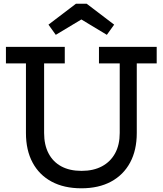

<svg xmlns="http://www.w3.org/2000/svg" viewBox="-20 -1005 878 1036"><path d="M514 -752H825.5V-663H718V-287.5Q718 -194.5 682 -127.8Q646 -61 579.2 -25Q512.5 11 419 11Q325.5 11 258.5 -25Q191.5 -61 155.8 -127.8Q120 -194.5 120 -287.5V-663H12V-752H329.5V-663H218V-287.5Q218 -223.5 241.8 -177.8Q265.5 -132 310.5 -107.5Q355.5 -83 420 -83Q484.5 -83 530.5 -107.8Q576.5 -132.5 601.2 -178Q626 -223.5 626 -287.5V-663H514ZM447.5 -985 596 -872 556.5 -817 419 -900 281 -817 241.5 -872 390 -985Z"/></svg>

Font: Hepta Slab Medium
Style: Regular
Weight: 500
Designer: Michael LaGattuta
Foundry: Michael LaGattuta
Version: Version 1.102